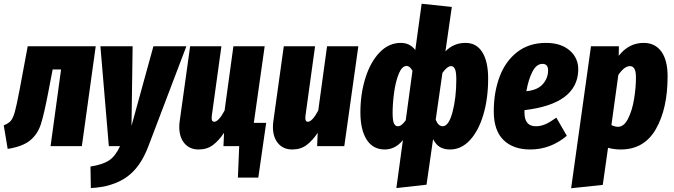

<svg xmlns="http://www.w3.org/2000/svg" viewBox="-40 -780 3597 1025"><path d="M397 0H230L286 -409H241L218 -289Q195 -169 178 -116.5Q161 -64 121.5 -31Q82 2 1 15L-20 -111Q6 -121 18 -135.5Q30 -150 39.5 -184Q49 -218 65 -303L108 -533H471Z M752 1Q709 115 634.5 166.5Q560 218 445 224L443 109Q508 99 542 76.5Q576 54 601 0H541L496 -533H668L662 -108L779 -533H955Z M1381 -124 1339 168H1230L1237 0H1153L1156 -71Q1128 -29 1096.5 -5.5Q1065 18 1020 18Q973 18 945 -14.5Q917 -47 917 -103Q917 -120 920 -138L975 -533H1142L1091 -164Q1090 -159 1090 -150Q1090 -130 1103 -130Q1127 -130 1159 -190L1206 -533H1373L1315 -124Z M1417 -103Q1417 -120 1420 -138L1475 -533H1642L1591 -164Q1590 -159 1590 -150Q1590 -130 1603 -130Q1627 -130 1659 -190L1706 -533H1873L1798 0H1653L1656 -71Q1628 -29 1596.5 -5.5Q1565 18 1520 18Q1473 18 1445 -14.5Q1417 -47 1417 -103Z M2111 -32Q2070 18 2014 18Q1951 18 1917.5 -34.5Q1884 -87 1884 -180Q1884 -278 1910.5 -363Q1937 -448 1986 -499.5Q2035 -551 2100 -551Q2148 -551 2177 -513L2211 -760L2372 -743L2338 -506Q2382 -551 2445 -551Q2504 -551 2535 -501Q2566 -451 2566 -361Q2566 -253 2540 -166.5Q2514 -80 2468 -31Q2422 18 2363 18Q2330 18 2308.5 5Q2287 -8 2272 -37L2237 206L2076 224ZM2126 -138 2162 -402Q2148 -428 2131 -428Q2106 -428 2089 -386.5Q2072 -345 2064 -286.5Q2056 -228 2056 -177Q2056 -137 2063 -121.5Q2070 -106 2084 -106Q2104 -106 2126 -138ZM2396 -355Q2396 -395 2389 -411Q2382 -427 2368 -427Q2348 -427 2322 -391L2286 -141Q2300 -106 2323 -106Q2356 -106 2376 -182.5Q2396 -259 2396 -355Z M3047 -404Q3041 -225 2760 -192V-178Q2760 -106 2821 -106Q2847 -106 2872 -117Q2897 -128 2930 -152L2986 -55Q2899 18 2791 18Q2699 18 2647.5 -33Q2596 -84 2596 -185Q2596 -287 2627 -370Q2658 -453 2721 -502Q2784 -551 2875 -551Q2955 -551 3002 -510Q3049 -469 3047 -404ZM2886 -404Q2886 -439 2856 -439Q2824 -439 2802.5 -397.5Q2781 -356 2770 -293Q2830 -299 2858 -331Q2886 -363 2886 -404Z M3115 -533H3264L3263 -482Q3317 -551 3396 -551Q3457 -551 3490.5 -505Q3524 -459 3524 -372Q3524 -200 3461.5 -91Q3399 18 3274 18Q3238 18 3206 9L3178 207L3009 225ZM3355 -365Q3355 -400 3346.5 -413.5Q3338 -427 3323 -427Q3293 -427 3261 -380L3224 -112Q3244 -103 3259 -103Q3291 -103 3313 -146.5Q3335 -190 3345 -251Q3355 -312 3355 -365Z"/></svg>

Font: Fira Sans Extra Condensed ExtraBold
Style: Italic
Weight: 800
Width: 3
Italic angle: -8°
Designer: Carrois Corporate & Edenspiekermann AG
Foundry: Carrois Corporate GbR & Edenspiekermann AG
Version: Version 4.203